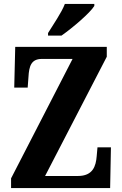

<svg xmlns="http://www.w3.org/2000/svg" viewBox="-20 -951 618 971"><path d="M223 -784V-771H291C347 -810 436 -886 457 -921V-931H308C291 -886 249 -827 223 -784ZM36 0H537L541 -206H473L469 -161C465 -111 450 -61 374 -61H208L520 -664V-714H57L52 -508H120L124 -562C127 -617 138 -653 192 -653H347L36 -49Z"/></svg>

Font: Noto Serif Tamil ExtraCondensed ExtraBold
Style: Regular
Weight: 800
Width: 2
Designer: Indian Type Foundry, Tom Grace, and the Monotype Design Team
Foundry: Monotype Imaging Inc.
Version: Version 2.004